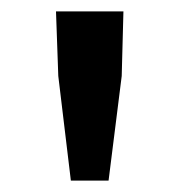

<svg xmlns="http://www.w3.org/2000/svg" viewBox="-20 -708 315 336"><path d="M104 -392 82 -575 78 -688H196L193 -575L170 -392Z"/></svg>

Font: Source Sans Pro SemiBold
Style: Regular
Weight: 600
Designer: Paul D. Hunt
Foundry: Adobe Systems Incorporated
Version: Version 2.045;hotconv 1.0.109;makeotfexe 2.5.65596